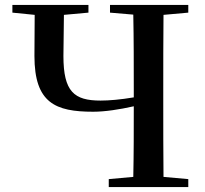

<svg xmlns="http://www.w3.org/2000/svg" viewBox="-20 -755 828 775"><path d="M517 0H740V-32L640 -41C639 -141 639 -242 639 -342V-393C639 -494 639 -596 640 -695L740 -704V-735H424V-704L518 -696C520 -596 520 -495 520 -393V-362C467 -353 420 -349 386 -349C279 -349 236 -385 236 -529L238 -695L337 -704V-735H30V-704L120 -695L119 -529C119 -339 204 -304 356 -304C404 -304 462 -313 520 -326C520 -229 520 -134 518 -41L419 -32V0Z"/></svg>

Font: Noto Serif CJK HK SemiBold
Style: Regular
Weight: 600
Designer: Ryoko NISHIZUKA 西塚涼子 (kana & ideographs); Frank Grießhammer (Latin, Greek & Cyrillic); Wenlong ZHANG 张文龙 (bopomofo); San
Foundry: Adobe
Version: Version 2.001;hotconv 1.1.0;makeotfexe 2.6.0